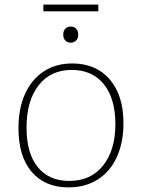

<svg xmlns="http://www.w3.org/2000/svg" viewBox="-20 -805 614 832"><path d="M515 -271Q515 -188 486.5 -125Q458 -62 404 -27.5Q350 7 277 7Q175 7 117.5 -60Q60 -127 60 -250Q60 -335 88.5 -398Q117 -461 169.5 -495.5Q222 -530 293 -530Q396 -530 455.5 -461Q515 -392 515 -271ZM95 -252Q95 -141 143.5 -81Q192 -21 280 -21Q374 -21 427 -88Q480 -155 480 -267Q480 -378 430 -440Q380 -502 291 -502Q199 -502 147 -435Q95 -368 95 -252ZM168 -785H406V-756H168ZM254 -655Q254 -671 263 -680.5Q272 -690 287 -690Q301 -690 310 -680.5Q319 -671 319 -655Q319 -638 309.5 -629Q300 -620 286 -620Q272 -620 263 -629.5Q254 -639 254 -655Z"/></svg>

Font: Bitter Pro ExtraLight
Style: Regular
Weight: 275
Designer: Sol Matas, and Bitter project Authors
Foundry: Sol Matas
Version: Version 1.010